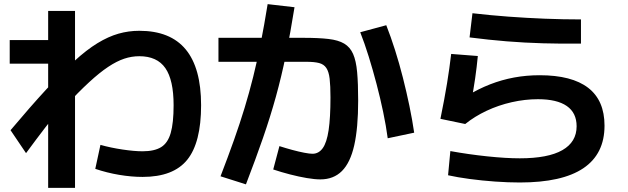

<svg xmlns="http://www.w3.org/2000/svg" viewBox="-20 -841 3040 929"><path d="M670 15Q616 15 556.5 5Q497 -5 441 -24L466 -140Q516 -126 573 -117.5Q630 -109 670 -109Q727 -109 759.5 -129Q792 -149 806 -197.5Q820 -246 820 -332Q820 -454 780 -511.5Q740 -569 654 -569Q617 -569 581 -557Q545 -545 503.5 -517.5Q462 -490 411 -443Q360 -396 294 -325H280Q242 -280 199 -224Q156 -168 106 -100L31 -211Q127 -325 202.5 -407Q278 -489 338.5 -544.5Q399 -600 451.5 -632Q504 -664 553 -678Q602 -692 654 -692Q804 -692 878.5 -602Q953 -512 953 -332Q953 -151 886 -68Q819 15 670 15ZM213 68V-533H27V-647H213V-788H343V68Z M1530 27Q1503 27 1464.5 20.5Q1426 14 1383.5 3Q1341 -8 1302 -21L1332 -134Q1363 -124 1394.5 -115.5Q1426 -107 1452 -102Q1478 -97 1492 -97Q1522 -97 1541.5 -124Q1561 -151 1570 -211Q1579 -271 1579 -370Q1579 -426 1575 -460Q1571 -494 1559 -512Q1547 -530 1524 -536Q1501 -542 1463 -542H1037V-658H1450Q1521 -658 1569 -652.5Q1617 -647 1645.5 -630Q1674 -613 1688.5 -580Q1703 -547 1708 -492Q1713 -437 1713 -354Q1713 -222 1694 -138Q1675 -54 1634.5 -13.5Q1594 27 1530 27ZM1047 12Q1084 -84 1112.5 -164.5Q1141 -245 1163.5 -319Q1186 -393 1205 -469Q1224 -545 1241 -630.5Q1258 -716 1275 -821L1405 -806Q1385 -681 1363.5 -576Q1342 -471 1315 -373.5Q1288 -276 1252.5 -173.5Q1217 -71 1170 51ZM1856 -172Q1848 -232 1834 -299Q1820 -366 1802 -434.5Q1784 -503 1764 -567.5Q1744 -632 1723 -685L1849 -719Q1871 -663 1891.5 -598.5Q1912 -534 1929.5 -465Q1947 -396 1961 -328.5Q1975 -261 1984 -199Z M2495 42Q2439 42 2375.5 37.5Q2312 33 2252.5 25Q2193 17 2148 7L2159 -110Q2247 -94 2337.5 -84.5Q2428 -75 2495 -75Q2632 -75 2701 -114.5Q2770 -154 2770 -230Q2770 -295 2722.5 -328Q2675 -361 2583 -361Q2520 -361 2456 -346.5Q2392 -332 2334.5 -305Q2277 -278 2231 -241L2111 -266Q2131 -364 2143 -437.5Q2155 -511 2163 -580L2292 -570Q2287 -517 2279 -461.5Q2271 -406 2260 -350L2241 -378Q2295 -411 2351.5 -433Q2408 -455 2467.5 -466Q2527 -477 2591 -477Q2747 -477 2826 -416Q2905 -355 2905 -233Q2905 -96 2802.5 -27Q2700 42 2495 42ZM2791 -630Q2696 -629 2607.5 -631.5Q2519 -634 2432 -641Q2345 -648 2252 -660L2266 -777Q2352 -767 2440 -760.5Q2528 -754 2616.5 -750.5Q2705 -747 2791 -747Z"/></svg>

Font: M PLUS 1 Code
Style: Bold
Weight: 700
Designer: Coji Morishita
Foundry: UNDERFOREST DESIGN
Version: Version 1.002